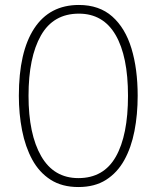

<svg xmlns="http://www.w3.org/2000/svg" viewBox="-20 -744 631 774"><path d="M535 -358Q535 -282 522 -215.5Q509 -149 481 -98.5Q453 -48 407.5 -19Q362 10 296 10Q230 10 184 -19.5Q138 -49 110 -100.5Q82 -152 69 -218.5Q56 -285 56 -358Q56 -535 118 -629.5Q180 -724 298 -724Q380 -724 432.5 -677.5Q485 -631 510 -548.5Q535 -466 535 -358ZM95 -358Q95 -203 146 -114.5Q197 -26 296 -26Q398 -26 447 -112.5Q496 -199 496 -358Q496 -517 446 -603Q396 -689 298 -689Q195 -689 145 -601Q95 -513 95 -358Z"/></svg>

Font: Noto Sans Thai Cond ExtLt
Style: Regular
Weight: 200
Width: 3
Designer: Monotype Design Team
Foundry: Monotype Imaging Inc.
Version: Version 2.002; ttfautohint (v1.8.4.7-5d5b)